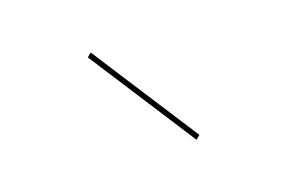

<svg xmlns="http://www.w3.org/2000/svg" viewBox="-4 -1027 508 339"><g transform="rotate(30 250.0 -857.0)"><path d="M130 -867V-877L369 -847V-837Z"/></g></svg>

Font: Bungee Hairline
Style: Regular
Weight: 400
Designer: David Jonathan Ross
Foundry: David Jonathan Ross
Version: Version 1.000;PS 1.0;hotconv 1.0.72;makeotf.lib2.5.5900